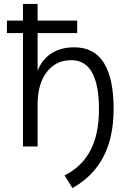

<svg xmlns="http://www.w3.org/2000/svg" viewBox="-20 -740 650 970"><path d="M346 210 306 146Q392 104 436 21.5Q480 -61 480 -188Q480 -310 445.5 -373Q411 -436 340 -436Q262 -436 216 -375.5Q170 -315 170 -214V0H96V-720H170V-336H157Q172 -416 223.5 -458.5Q275 -501 355 -501Q456 -501 505 -422Q554 -343 554 -191Q554 -45 501.5 54Q449 153 346 210ZM15 -573V-636H370V-573Z"/></svg>

Font: Wix Madefor Display
Style: Regular
Weight: 400
Designer: Dalton Maag Ltd
Foundry: Dalton Maag Ltd
Version: Version 3.100